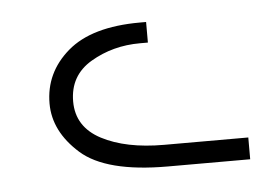

<svg xmlns="http://www.w3.org/2000/svg" viewBox="-31 -818 451 316"><g transform="rotate(-5 194.0 -660.0)"><path d="M50 -660Q50 -711 90 -745.5Q130 -780 210 -780H220V-746H207Q162 -746 125.5 -724.5Q89 -703 89 -660Q89 -618 129 -597Q169 -576 232 -576H371V-540H235Q133 -540 91.5 -577Q50 -614 50 -660Z"/></g></svg>

Font: Montserrat arm2 ExtraLight
Style: Regular
Weight: 275
Designer: Julieta Ulanovsky
Foundry: Julieta Ulanovsky
Version: Version 6.000